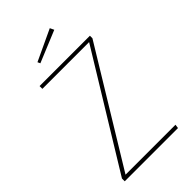

<svg xmlns="http://www.w3.org/2000/svg" viewBox="-258 -943 1025 1025"><g transform="rotate(-45 254.5 -430.5)"><path d="M459 -662 69 -22H446L443 0H41V-21L432 -660H79V-681H459ZM347 -838 168 -764 161 -779 336 -861Z"/></g></svg>

Font: Fira Sans Thin
Style: Regular
Weight: 100
Designer: bBox Type GmbH & Carrois Corporate GbR & Edenspiekermann AG
Foundry: bBox Type GmbH & Carrois Corporate GbR & Edenspiekermann AG
Version: Version 4.301